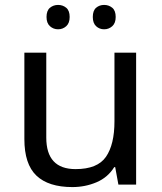

<svg xmlns="http://www.w3.org/2000/svg" viewBox="-20 -750 658 780"><path d="M533 -536V0H461L448 -71H444Q418 -29 372 -9.5Q326 10 274 10Q177 10 128 -36.5Q79 -83 79 -185V-536H168V-191Q168 -63 287 -63Q376 -63 410.5 -113Q445 -163 445 -257V-536ZM169 -681Q169 -707 183 -718.5Q197 -730 216 -730Q235 -730 249 -718.5Q263 -707 263 -681Q263 -656 249 -643.5Q235 -631 216 -631Q197 -631 183 -643.5Q169 -656 169 -681ZM357 -681Q357 -707 370.5 -718.5Q384 -730 403 -730Q422 -730 436 -718.5Q450 -707 450 -681Q450 -656 436 -643.5Q422 -631 403 -631Q384 -631 370.5 -643.5Q357 -656 357 -681Z"/></svg>

Font: Noto Sans Wancho
Style: Regular
Weight: 400
Designer: Monotype Design Team
Foundry: Monotype Imaging Inc.
Version: Version 2.001; ttfautohint (v1.8.4.7-5d5b)